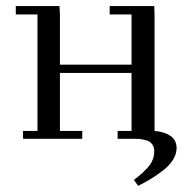

<svg xmlns="http://www.w3.org/2000/svg" viewBox="-20 -459 624 635"><path d="M32.2 -411.1V-439H176.8L178.2 -411.1V-245.1H415V-411.1H342.8V-439H490.2L491.2 -411.1V-25.9Q522.9 -23.4 543.5 -9.8Q564 3.9 564 30.8Q564 50.8 552 69.8Q540 88.9 518.6 105.2Q497.1 121.6 479 132.6Q460.9 143.6 437 155.8L422.9 136.2Q461.9 106 476.1 85.7Q490.2 65.4 490.2 42Q490.2 20 474.6 10Q459 0 422.9 0H369.1V-25.9H415V-217.8H178.2V-25.9H252V0H56.2V-25.9H104V-411.1Z"/></svg>

Font: Dehuti Alt
Style: Book
Weight: 400
Version: Version 1.2